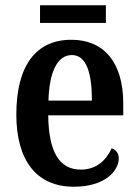

<svg xmlns="http://www.w3.org/2000/svg" viewBox="-20 -699 526 729"><path d="M132 -612H382V-679H132ZM260 10C380 10 431 -51 431 -98C431 -118 419 -131 404 -136C384 -92 347 -55 287 -55C207 -55 165 -119 163 -261H448V-306C448 -464 373 -548 251 -548C118 -548 42 -452 42 -264C42 -91 118 10 260 10ZM329 -317H164C167 -428 199 -490 253 -490C308 -490 329 -422 329 -317Z"/></svg>

Font: Noto Serif Myanmar Condensed SemiBold
Style: Regular
Weight: 600
Width: 3
Designer: Ben Mitchell and the Monotype Design Team
Foundry: Monotype Imaging Inc.
Version: Version 2.106